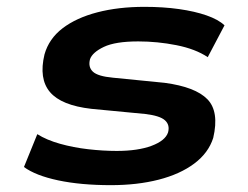

<svg xmlns="http://www.w3.org/2000/svg" viewBox="-20 -531 724 561"><path d="M304 10Q216 10 150 -4Q84 -18 50 -43L89 -139Q116 -122 155 -111Q194 -100 237.5 -95Q281 -90 321 -90Q383 -90 423 -105Q463 -120 471 -144Q477 -166 462 -179.5Q447 -193 404 -198L247 -213Q159 -223 126 -262Q93 -301 110 -372Q123 -418 163 -448.5Q203 -479 264.5 -495Q326 -511 402 -511Q457 -511 503 -504.5Q549 -498 583.5 -486Q618 -474 636 -457L587 -364Q551 -388 495.5 -399Q440 -410 384 -410Q317 -410 283.5 -394Q250 -378 243 -358Q237 -335 251.5 -321.5Q266 -308 310 -304L461 -289Q551 -277 586 -241Q621 -205 603 -128Q589 -84 547.5 -53Q506 -22 443.5 -6Q381 10 304 10Z"/></svg>

Font: Nunito Sans 7pt Expanded
Style: Bold Italic
Weight: 700
Width: 7
Italic angle: -9°
Designer: Vernon Adams
Foundry: Vernon Adams
Version: Version 3.101;gftools[0.9.27]